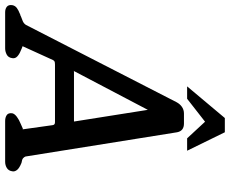

<svg xmlns="http://www.w3.org/2000/svg" viewBox="-100 -780 873 728"><g transform="rotate(90 336.0 -416.5)"><path d="M497 -690 434 -758 347 -690H300L420 -833H474L544 -690ZM463 -66 447 -180Q446 -189 436 -189H218Q208 -189 205 -187Q202 -185 200 -181L149 -69Q148 -68 148 -67V-66Q150 -65 156 -63Q158 -62 160.5 -61Q163 -60 165 -59Q178 -54 186.5 -46Q195 -38 193 -27Q191 -12 179.5 -6Q168 0 156 0H19Q6 0 -2 -6.5Q-10 -13 -8 -27Q-6 -38 3 -44.5Q12 -51 23 -55Q26 -57 29 -57.5Q32 -58 35 -60Q44 -63 53 -67Q62 -71 67 -79L360 -650Q367 -663 378 -670.5Q389 -678 403 -678H441Q469 -678 474 -652L566 -77Q568 -72 572.5 -68Q577 -64 590 -62Q610 -54 617 -45Q624 -36 622 -27Q620 -13 609.5 -6.5Q599 0 586 0H431Q418 0 409 -6Q400 -12 402 -27Q404 -36 415.5 -44.5Q427 -53 442 -59Q447 -61 451 -63Q455 -65 460 -67Q462 -67 462 -67ZM433 -261V-263L389 -541L243 -263Q241 -259 241 -259L243 -261Z"/></g></svg>

Font: Jura
Style: Bold Italic
Weight: 700
Designer: Ed Merritt
Foundry: Ten by Twenty
Version: Version 1.007